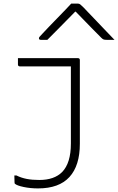

<svg xmlns="http://www.w3.org/2000/svg" viewBox="-20 -850 658 1070"><path d="M414 -526Q425 -526 425 -515V-49Q425 73 367 136.5Q309 200 192 200Q149 200 111.5 192Q74 184 63 174Q61 172 61 166Q61 156 60.5 147Q60 138 60 128H72Q98 141 128.5 147Q159 153 199 153Q282 153 326 109Q375 59 375 -50V-480H91Q80 -480 80 -491V-526ZM377 -830H413Q421 -830 426.5 -826Q432 -822 446 -808Q454 -799 474 -778.5Q494 -758 519.5 -731Q545 -704 571 -677Q597 -650 618 -628H574Q563 -628 557.5 -630Q552 -632 545 -639Q531 -653 492.5 -692Q454 -731 402 -785H399Q347 -732 310 -694.5Q273 -657 244 -628H207Q197 -628 197 -637Q197 -641 201 -645.5Q205 -650 219 -665Q232 -679 253.5 -701.5Q275 -724 299.5 -749Q324 -774 345 -796Q366 -818 377 -830Z"/></svg>

Font: Recursive Mn Lnr St Lt
Style: Regular
Weight: 300
Monospace: yes
Version: Version 1.079;hotconv 1.0.112;makeotfexe 2.5.65598; ttfautoh